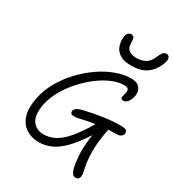

<svg xmlns="http://www.w3.org/2000/svg" viewBox="-248 -1123 1232 1358"><g transform="rotate(30 367.5 -443.5)"><path d="M358 -273Q340 -273 333.5 -281Q327 -289 329 -302Q332 -314 347 -325Q362 -336 401 -345Q475 -362 545.5 -372Q616 -382 680 -382Q718 -382 727 -371Q736 -360 733 -344Q731 -334 719 -324.5Q707 -315 685 -315Q650 -315 616 -313Q616 -305 614 -297Q595 -203 595.5 -127Q596 -51 608 4Q615 32 616.5 47Q618 62 616 73Q611 97 586 97Q567 97 558 84Q549 71 541 43Q534 16 528.5 -49Q523 -114 538 -223Q479 -131 428 -80.5Q377 -30 329.5 -10Q282 10 235 10Q175 10 130 -18.5Q85 -47 66.5 -104.5Q48 -162 65 -248Q79 -321 117 -389Q155 -457 209 -515Q263 -573 325.5 -616.5Q388 -660 453 -684Q518 -708 577 -708Q616 -708 635.5 -693Q655 -678 660.5 -656Q666 -634 662 -614Q654 -577 638.5 -560Q623 -543 606 -543Q588 -543 586 -553Q584 -563 588.5 -578Q593 -593 595.5 -607.5Q598 -622 590.5 -632Q583 -642 557 -642Q510 -642 456.5 -619Q403 -596 350.5 -555.5Q298 -515 252 -463Q206 -411 174 -353Q142 -295 130 -237Q112 -146 143 -100.5Q174 -55 235 -55Q286 -55 331 -80Q376 -105 421.5 -159.5Q467 -214 519 -302Q460 -293 420.5 -283Q381 -273 358 -273ZM527 -786Q470 -786 437.5 -806Q405 -826 392.5 -858Q380 -890 382 -926Q384 -956 395.5 -967.5Q407 -979 421 -979Q437 -979 443.5 -967.5Q450 -956 450 -921Q450 -884 473.5 -867.5Q497 -851 534 -851Q573 -851 604 -867Q635 -883 652 -922Q668 -960 679 -972Q690 -984 705 -984Q724 -984 730.5 -968Q737 -952 730 -931Q711 -867 663.5 -826.5Q616 -786 527 -786Z"/></g></svg>

Font: Shantell Sans Normal
Style: Italic
Weight: 300
Italic angle: -11.31°
Designer: Stephen Nixon, Anya Danilova, Shantell Martin
Foundry: Arrow Type
Version: Version 1.008;[a672d596b]